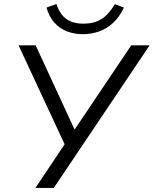

<svg xmlns="http://www.w3.org/2000/svg" viewBox="-20 -929 759 949"><path d="M155.1 0 307.9 -228.6 308.4 -196.6 71.7 -705H156.1L355.9 -272.9H338.2L628.7 -705H719.5L245.8 0ZM389.5 -760Q346.5 -760 310.2 -774.3Q273.8 -788.7 247.9 -818.1Q222.1 -847.5 210 -891.5L259 -909.3Q275.1 -858.7 307.7 -835.3Q340.3 -812 391.9 -812Q444.4 -812 480 -833.7Q515.6 -855.4 548 -908.3L592.6 -891.5Q569.9 -843.9 538.1 -815Q506.3 -786.2 468.4 -773.1Q430.6 -760 389.5 -760Z"/></svg>

Font: Nunito Sans 12pt ExtraLight
Style: Italic
Weight: 200
Italic angle: -9°
Designer: Vernon Adams
Foundry: Vernon Adams
Version: Version 3.101;gftools[0.9.27]